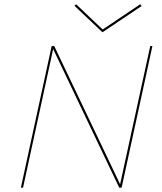

<svg xmlns="http://www.w3.org/2000/svg" viewBox="-20 -872 751 892"><path d="M456 -722 326 -845 334 -852 457 -735 631 -852 638 -844ZM688 -658 545 0H534L227 -644L87 0H77L220 -658H232L538 -16L678 -658Z"/></svg>

Font: Ysabeau Infant Hairline
Style: Italic
Weight: 100
Italic angle: -12°
Designer: Christian Thalmann (Catharsis Fonts)
Version: Version 0.003